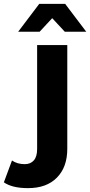

<svg xmlns="http://www.w3.org/2000/svg" viewBox="-113 -771 466 993"><path d="M-93 172 -51 59Q-24 78 15 78Q45 78 62 58.5Q79 39 79 0V-538H235V-1Q235 93 181.5 147.5Q128 202 32 202Q-50 202 -93 172ZM222 -607 157 -677 92 -607H-19L90 -751H224L333 -607Z"/></svg>

Font: Montserrat-Bold
Style: Bold
Weight: 700
Version: Version 7.200